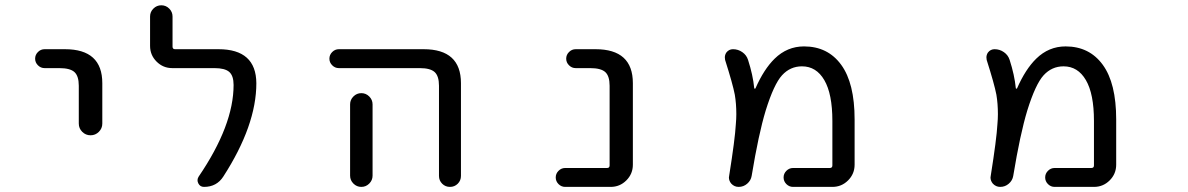

<svg xmlns="http://www.w3.org/2000/svg" viewBox="-20 -735 4540 734"><path d="M150.4 -474.6Q135.7 -474.6 125 -485.4Q114.3 -496.1 114.3 -510.7Q114.3 -525.4 125 -536.1Q135.7 -546.9 150.4 -546.9H228.5Q371.1 -546.9 371.1 -417V-262.7Q371.1 -244.1 357.9 -231Q344.7 -217.8 326.2 -217.8Q307.6 -217.8 294.4 -231Q281.2 -244.1 281.2 -262.7V-407.2Q281.2 -444.3 264.6 -459.5Q248 -474.6 207 -474.6Z M815.4 -546.9Q959 -546.9 960 -417Q960 -255.9 834 -60.5Q808.6 -20.5 759.8 -20.5Q745.1 -20.5 738.3 -33.7Q731.4 -46.9 739.3 -59.6Q873 -255.9 873 -410.2Q873 -445.3 856.4 -460Q839.8 -474.6 799.8 -474.6H638.7Q603.5 -474.6 578.6 -499.5Q553.7 -524.4 553.7 -559.6V-671.9Q553.7 -689.5 566.4 -702.1Q579.1 -714.8 596.7 -714.8Q614.3 -714.8 627 -702.1Q639.6 -689.5 639.6 -671.9V-556.6Q639.6 -546.9 649.4 -546.9Z M1275.4 -474.6Q1260.7 -474.6 1250 -485.4Q1239.3 -496.1 1239.3 -510.7Q1239.3 -525.4 1250 -536.1Q1260.7 -546.9 1275.4 -546.9H1599.6Q1742.2 -546.9 1742.2 -417V-62.5Q1742.2 -44.9 1730 -32.7Q1717.8 -20.5 1700.2 -20.5Q1682.6 -20.5 1670.4 -32.7Q1658.2 -44.9 1658.2 -62.5V-407.2Q1658.2 -444.3 1641.6 -459.5Q1625 -474.6 1585 -474.6ZM1404.3 -335.9V-99.6V-63.5Q1404.3 -45.9 1391.6 -33.2Q1378.9 -20.5 1361.3 -20.5Q1343.8 -20.5 1331.1 -33.2Q1318.4 -45.9 1318.4 -63.5V-99.6V-335.9Q1318.4 -353.5 1331.1 -366.2Q1343.8 -378.9 1361.3 -378.9Q1378.9 -378.9 1391.6 -366.2Q1404.3 -353.5 1404.3 -335.9Z M2310.5 -407.2Q2310.5 -444.3 2293.9 -459.5Q2277.3 -474.6 2236.3 -474.6H2180.7Q2166 -474.6 2155.3 -485.4Q2144.5 -496.1 2144.5 -510.7Q2144.5 -525.4 2155.3 -536.1Q2166 -546.9 2180.7 -546.9H2256.8Q2399.4 -546.9 2399.4 -417V-105.5Q2399.4 -70.3 2374.5 -45.4Q2349.6 -20.5 2314.5 -20.5H2140.6Q2126 -20.5 2115.2 -31.2Q2104.5 -42 2104.5 -56.6Q2104.5 -71.3 2115.2 -82Q2126 -92.8 2140.6 -92.8H2300.8Q2310.5 -92.8 2310.5 -102.5Z M3011.7 -20.5Q2997.1 -20.5 2986.3 -31.2Q2975.6 -42 2975.6 -56.6Q2975.6 -71.3 2986.3 -82Q2997.1 -92.8 3011.7 -92.8H3152.3Q3162.1 -92.8 3162.1 -102.5V-272.5Q3162.1 -376 3131.3 -428.7Q3100.6 -481.4 3045.9 -481.4Q3001 -481.4 2969.7 -447.3Q2938.5 -413.1 2907.2 -312.5Q2879.9 -222.7 2853.5 -62.5Q2850.6 -44.9 2836.4 -32.7Q2822.3 -20.5 2803.7 -20.5Q2787.1 -20.5 2775.4 -33.2Q2766.6 -43.9 2766.6 -56.6Q2766.6 -59.6 2767.6 -63.5Q2790 -204.1 2793 -259.8Q2794.9 -280.3 2794.9 -298.8Q2794.9 -338.9 2789.1 -373Q2781.2 -414.1 2752 -505.9Q2751 -510.7 2751 -515.6Q2751 -525.4 2756.8 -534.2Q2766.6 -546.9 2782.2 -546.9Q2801.8 -546.9 2817.9 -535.6Q2834 -524.4 2839.8 -505.9Q2858.4 -448.2 2863.3 -398.4Q2863.3 -396.5 2865.2 -396Q2867.2 -395.5 2868.2 -397.5Q2900.4 -470.7 2941.4 -510.7Q2989.3 -557.6 3053.7 -557.6Q3144.5 -557.6 3195.8 -487.3Q3247.1 -417 3247.1 -278.3V-105.5Q3247.1 -70.3 3222.2 -45.4Q3197.3 -20.5 3162.1 -20.5Z M4011.7 -20.5Q3997.1 -20.5 3986.3 -31.2Q3975.6 -42 3975.6 -56.6Q3975.6 -71.3 3986.3 -82Q3997.1 -92.8 4011.7 -92.8H4152.3Q4162.1 -92.8 4162.1 -102.5V-272.5Q4162.1 -376 4131.3 -428.7Q4100.6 -481.4 4045.9 -481.4Q4001 -481.4 3969.7 -447.3Q3938.5 -413.1 3907.2 -312.5Q3879.9 -222.7 3853.5 -62.5Q3850.6 -44.9 3836.4 -32.7Q3822.3 -20.5 3803.7 -20.5Q3787.1 -20.5 3775.4 -33.2Q3766.6 -43.9 3766.6 -56.6Q3766.6 -59.6 3767.6 -63.5Q3790 -204.1 3793 -259.8Q3794.9 -280.3 3794.9 -298.8Q3794.9 -338.9 3789.1 -373Q3781.2 -414.1 3752 -505.9Q3751 -510.7 3751 -515.6Q3751 -525.4 3756.8 -534.2Q3766.6 -546.9 3782.2 -546.9Q3801.8 -546.9 3817.9 -535.6Q3834 -524.4 3839.8 -505.9Q3858.4 -448.2 3863.3 -398.4Q3863.3 -396.5 3865.2 -396Q3867.2 -395.5 3868.2 -397.5Q3900.4 -470.7 3941.4 -510.7Q3989.3 -557.6 4053.7 -557.6Q4144.5 -557.6 4195.8 -487.3Q4247.1 -417 4247.1 -278.3V-105.5Q4247.1 -70.3 4222.2 -45.4Q4197.3 -20.5 4162.1 -20.5Z"/></svg>

Font: Rounded-X Mgen+ 1mn regular
Style: Regular
Weight: 400
Designer: [Source Han Sans]
Ryoko NISHIZUKA  (kana & ideographs); Paul D. Hunt (Latin, Greek & Cyrillic); Wenlong ZHANG  (bopomofo
Version: Version 1.059.20150602